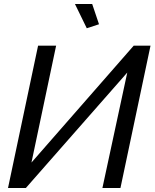

<svg xmlns="http://www.w3.org/2000/svg" viewBox="-20 -938 771 958"><path d="M20 0 170 -710H260L137 -127L647 -710H731L581 0H491L615 -576L109 0ZM354 -918H440L474 -817L413 -797Z"/></svg>

Font: Raleway Medium
Style: Italic
Weight: 500
Italic angle: -12°
Designer: Matt McInerney, Pablo Impallari, Rodrigo Fuenzalida
Foundry: Matt McInerney, Pablo Impallari, Rodrigo Fuenzalida
Version: Version 4.026